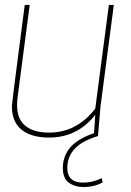

<svg xmlns="http://www.w3.org/2000/svg" viewBox="-20 -550 530 776"><path d="M316 206Q283 206 258.5 188.5Q234 171 234 129Q234 82 263 47Q292 12 360 -12L365 -86Q293 6 178 6Q107 6 67.5 -25.5Q28 -57 28 -121Q30 -149 80 -530H100L51 -156Q49 -139 49 -124Q49 -68 83 -41Q117 -14 178 -14Q290 -14 365 -111L420 -530H440L386 -118L376 0Q252 36 252 129Q252 188 316 188Q355 188 391 170L395 187Q362 206 316 206Z"/></svg>

Font: Tanohe Sans Thin
Style: Italic
Weight: 100
Designer: Village Type and Design LLC & Cristiano Sobral
Foundry: Cooper Hewitt Smithsonian Design Museum
Version: Version 1.00;September 29, 2021;FontCreator 13.0.0.2655 64-b